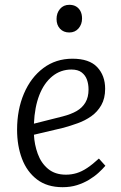

<svg xmlns="http://www.w3.org/2000/svg" viewBox="-20 -764 504 798"><path d="M281 -520Q351 -520 384 -485Q417 -450 417 -395Q417 -355 401 -327Q385 -299 359.5 -281Q334 -263 303.5 -252Q273 -241 244 -233L121 -204Q123 -163 137 -124.5Q151 -86 180 -62Q209 -38 254 -38Q277 -38 298.5 -44.5Q320 -51 342.5 -66Q365 -81 391 -105L418 -75Q406 -61 389 -45.5Q372 -30 349.5 -16.5Q327 -3 300 5.5Q273 14 240 14Q176 14 134 -18Q92 -50 71.5 -104Q51 -158 51 -225Q51 -308 79.5 -375Q108 -442 160 -481Q212 -520 281 -520ZM348 -392Q348 -414 341.5 -432.5Q335 -451 319.5 -463Q304 -475 277 -475Q232 -475 197.5 -447Q163 -419 143.5 -369Q124 -319 121 -250L240 -280Q275 -289 298.5 -302.5Q322 -316 335 -338Q348 -360 348 -392ZM215 -685Q215 -710 229.5 -727Q244 -744 268 -744Q285 -744 296.5 -737Q308 -730 314.5 -717.5Q321 -705 321 -687Q321 -663 306.5 -646Q292 -629 268 -629Q244 -629 229.5 -644.5Q215 -660 215 -685Z"/></svg>

Font: Literata 18pt Light
Style: Italic
Weight: 300
Italic angle: -2°
Designer: Latin by Veronika Burian and Jose Scaglione. Greek by Irene Vlachou. Cyrillic by Vera Evstafieva
Foundry: TypeTogether
Version: Version 3.103;gftools[0.9.29]